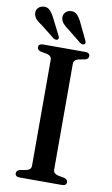

<svg xmlns="http://www.w3.org/2000/svg" viewBox="-98 -946 578 995"><g transform="rotate(10 191.0 -448.0)"><path d="M249 -71.5Q249 -60.5 255.5 -54Q262 -47.5 274 -44.5L307 -38.5Q326 -33.5 326 -18Q326 -10 320.2 -5Q314.5 0 301.5 0H80.5Q67.5 0 61.8 -5Q56 -10 56 -18Q56 -33.5 75 -38.5L108 -44.5Q120 -47.5 126.2 -54Q132.5 -60.5 132.5 -71.5V-628.5Q132.5 -639.5 126.2 -646Q120 -652.5 108 -655.5L75 -661.5Q56 -666.5 56 -682Q56 -690.5 61.8 -695.2Q67.5 -700 80.5 -700H301.5Q314.5 -700 320.2 -695.2Q326 -690.5 326 -682Q326 -666.5 307 -661.5L274 -655.5Q262 -652.5 255.5 -646Q249 -639.5 249 -628.5ZM108 -843.5 150.5 -759Q153.5 -753.5 154.2 -748.2Q155 -743 151 -739Q146.5 -735.5 140.5 -736Q134.5 -736.5 128.5 -740L55 -798Q36.5 -809.5 25.2 -821.5Q14 -833.5 11.5 -850Q9 -866.5 19 -878.8Q29 -891 46 -893.5Q67.5 -896.5 81.5 -882.5Q95.5 -868.5 108 -843.5ZM251 -843.5 291.5 -759Q294.5 -752.5 295 -747.5Q295.5 -742.5 291 -739Q287 -735.5 280.8 -736.2Q274.5 -737 269 -740.5L196 -799Q178 -811.5 167 -824Q156 -836.5 154 -853Q152.5 -869.5 162.8 -881.5Q173 -893.5 190.5 -895.5Q212 -897.5 225.8 -883Q239.5 -868.5 251 -843.5Z"/></g></svg>

Font: Fraunces 12pt
Style: Regular
Weight: 400
Version: Version 1.000;[b76b70a41]